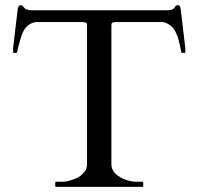

<svg xmlns="http://www.w3.org/2000/svg" viewBox="-20 -728 773 748"><path d="M428 -642H616C663 -630 673 -589 683 -541C685 -536 684 -522 690 -522H699C701 -522 702 -523 702 -524V-540L684 -692C682 -700 682 -708 672 -708C667 -708 664 -705 662 -701C657 -691 644 -688 630 -688H104C93 -688 90 -690 81 -692C74 -695 70 -708 61 -708C51 -708 51 -699 49 -692L31 -540V-524C31 -523 32 -522 34 -522H43C49 -522 48 -536 50 -541C64 -588 68 -630 117 -642H305C309 -641 312 -640 315 -640C318 -638 319 -635 319 -628V-88C319 -78 316 -69 312 -62C300 -46 284 -34 262 -28C252 -24 240 -21 227 -20H199C197 -20 196 -20 196 -18C195 -18 195 -17 195 -16V-4C195 -3 195 -2 196 -2C197 0 198 0 199 0H534C536 0 537 0 538 -2V-16C538 -17 538 -18 537 -18C536 -20 535 -20 534 -20H506C482 -22 458 -30 442 -42C427 -51 414 -66 414 -88V-628C414 -642 418 -640 428 -642Z"/></svg>

Font: fbb
Style: Regular
Weight: 400
Designer: David J. Perry, Michael Sharpe
Version: Version 1.045